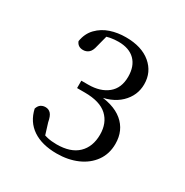

<svg xmlns="http://www.w3.org/2000/svg" viewBox="-113 -989 607 631"><g transform="rotate(30 190.5 -673.5)"><path d="M183 -451Q127 -451 92 -474.5Q57 -498 47 -543Q51 -555 58.5 -560Q66 -565 76 -565Q88 -565 96 -556.5Q104 -548 108 -526L126 -468L100 -491Q117 -484 133 -480.5Q149 -477 168 -477Q221 -477 248.5 -503.5Q276 -530 276 -576Q276 -620 248.5 -645.5Q221 -671 163 -671H134V-699H160Q206 -699 233.5 -721.5Q261 -744 261 -787Q261 -827 239 -849Q217 -871 176 -871Q160 -871 144.5 -868Q129 -865 110 -858L136 -877L122 -823Q118 -804 109 -796.5Q100 -789 88 -789Q68 -789 61 -807Q66 -838 85.5 -858Q105 -878 132 -887Q159 -896 190 -896Q250 -896 284.5 -867Q319 -838 319 -792Q319 -749 287 -718Q255 -687 196 -681L193 -688Q263 -686 299 -656Q335 -626 335 -575Q335 -537 315 -509Q295 -481 260.5 -466Q226 -451 183 -451Z"/></g></svg>

Font: Noto Serif KR ExtraLight Light
Style: Regular
Weight: 300
Version: Version 2.003-H1;hotconv 1.1.1;makeotfexe 2.6.0